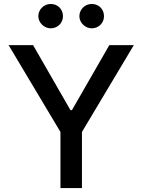

<svg xmlns="http://www.w3.org/2000/svg" viewBox="-20 -957 725 977"><path d="M23.8 -727.3H148.4L338.4 -396.7H346.2L536.2 -727.3H660.9L397 -285.5V0H287.6V-285.5ZM446.7 -936.8Q460.2 -936.8 471.6 -932.2Q483 -927.6 491.3 -919.2Q499.6 -910.9 504.4 -899.5Q509.2 -888.1 509.2 -874.6Q509.2 -861.5 504.4 -850.3Q499.6 -839.1 491.1 -830.8Q482.6 -822.4 471.2 -817.6Q459.9 -812.9 446.7 -812.9Q434.3 -812.9 422.9 -817.8Q411.6 -822.8 402.9 -831.3Q394.2 -839.8 389 -851Q383.9 -862.2 383.9 -874.6Q383.9 -887.4 388.8 -898.8Q393.8 -910.2 402.5 -918.7Q411.2 -927.2 422.6 -932Q433.9 -936.8 446.7 -936.8ZM237.9 -936.8Q251.4 -936.8 262.8 -932.2Q274.1 -927.6 282.5 -919.2Q290.8 -910.9 295.6 -899.5Q300.4 -888.1 300.4 -874.6Q300.4 -861.5 295.6 -850.3Q290.8 -839.1 282.3 -830.8Q273.8 -822.4 262.4 -817.6Q251.1 -812.9 237.9 -812.9Q225.5 -812.9 214.1 -817.8Q202.8 -822.8 194.1 -831.3Q185.4 -839.8 180.2 -851Q175.1 -862.2 175.1 -874.6Q175.1 -887.4 180 -898.8Q185 -910.2 193.7 -918.7Q202.4 -927.2 213.8 -932Q225.1 -936.8 237.9 -936.8Z"/></svg>

Font: Inter P Medium
Style: Regular
Weight: 500
Designer: Rasmus Andersson
Foundry: rsms
Version: Version 3.018;git-588b23468